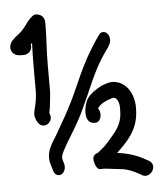

<svg xmlns="http://www.w3.org/2000/svg" viewBox="-51 -761 675 797"><g transform="rotate(-5 286.0 -362.5)"><path d="M20 -564C28 -556 39 -553 51 -553H64C81 -553 97 -567 97 -586C97 -588 97 -590 96 -594L102 -600C101 -571 100 -541 100 -510V-394C99 -386 99 -380 98 -372C96 -351 91 -336 87 -316C82 -298 89 -281 96 -270C117 -233 168 -266 148 -303C154 -329 156 -362 159 -390V-510C159 -562 164 -614 164 -664V-681C164 -697 154 -709 143 -713C134 -716 123 -720 110 -708C105 -704 97 -696 91 -688C79 -670 62 -649 46 -638C37 -632 31 -626 24 -619C8 -603 5 -579 20 -564ZM142 -67C144 -58 148 -51 154 -47C177 -33 199 -61 191 -88L186 -106C184 -113 185 -117 185 -119C189 -135 198 -150 210 -171C228 -202 248 -232 266 -266C277 -286 292 -318 312 -363C349 -448 367 -488 410 -548H411L420 -564C424 -570 426 -579 426 -586C426 -605 414 -619 400 -619C391 -619 386 -616 380 -606L370 -592C325 -524 305 -484 266 -395C228 -309 207 -278 168 -209C153 -182 116 -142 137 -84ZM332 -247C357 -243 368 -282 352 -304C352 -306 353 -308 354 -309C364 -323 387 -335 409 -341H410V-342C433 -350 445 -322 442 -288V-287C442 -246 427 -220 408 -196C391 -176 370 -149 352 -136V-135H351C342 -127 337 -123 335 -122H334V-121C334 -121 310 -118 314 -91C315 -87 320 -53 339 -53H341C346 -54 354 -54 362 -53C387 -50 407 -48 430 -45C453 -42 479 -31 499 -19L510 -13L511 -12C547 4 579 -52 541 -71L530 -77C495 -97 457 -109 414 -114C453 -152 507 -200 508 -285C512 -345 482 -403 426 -409C403 -411 386 -401 372 -397L371 -396C352 -386 328 -371 314 -351C296 -327 284 -251 327 -247Z"/></g></svg>

Font: Stray Cat
Style: ExBdCn
Weight: 800
Version: Version 1.0